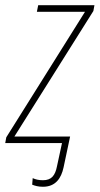

<svg xmlns="http://www.w3.org/2000/svg" viewBox="-47 -547 381 734"><path d="M117 167C165 167 187 135 196 93L221 -25H8L310 -505L314 -527H99L94 -502H278L-23 -22L-27 0H190L171 88C164 124 150 142 117 142C101 142 89 139 78 134L76 159C86 163 99 167 117 167Z"/></svg>

Font: Noto Sans Condensed Thin
Style: Italic
Weight: 100
Width: 3
Italic angle: -12°
Designer: Monotype Design Team
Foundry: Monotype Imaging Inc.
Version: Version 2.013